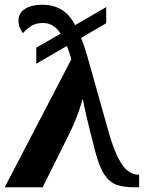

<svg xmlns="http://www.w3.org/2000/svg" viewBox="-20 -790 610 810"><path d="M281 -540Q272 -572 262 -596L133 -521V-589L236 -648Q220 -672 202 -682.5Q184 -693 161 -693Q130 -693 109.5 -679Q89 -665 77 -650Q70 -659 64 -672Q58 -685 58 -703Q58 -735 85.5 -752.5Q113 -770 159 -770Q203 -770 237.5 -750.5Q272 -731 297 -684L428 -760V-692L322 -630Q329 -613 335.5 -594Q342 -575 348 -554L440 -227Q460 -159 480 -121Q500 -83 521 -68Q542 -53 562 -53H567V0H544Q503 0 473 -10Q443 -20 421 -52.5Q399 -85 382 -150Q359 -239 345.5 -296.5Q332 -354 330 -370H327Q324 -354 315 -328Q306 -302 294.5 -274.5Q283 -247 272 -225L160 0H0Z"/></svg>

Font: NotoSerif-Bold
Style: Regular
Weight: 700
Designer: Monotype Design Team
Foundry: Monotype Imaging Inc.
Version: Version 2.007; ttfautohint (v1.8) -l 8 -r 50 -G 200 -x 14 -D